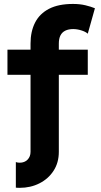

<svg xmlns="http://www.w3.org/2000/svg" viewBox="-20 -755 500 955"><path d="M58.8 51.1V178.4Q63.6 178.9 68.4 179.1Q73.1 179.3 77.9 179.3Q131.9 179.3 176.2 156.9Q220.4 134.6 246.5 94.3Q272.6 54 272.6 0H131.9Q131.9 23.9 117.1 39.1Q102.3 54.3 77.9 54.3Q67.1 54.3 58.8 51.1ZM416.6 -587.4 452.1 -713.9Q433.1 -721.9 405.5 -728.6Q377.9 -735.4 343.1 -735.4Q270.8 -735.4 224.1 -711.3Q177.3 -687.2 154.6 -642.9Q131.9 -598.6 131.9 -538.1V-507.8H17.1V-382.8H131.9V0H272.6V-382.8H416.6V-507.8H272.6V-538.1Q272.6 -562.7 280.7 -578.8Q288.9 -594.9 305 -602.6Q321.1 -610.4 344.2 -610.4Q363.7 -610.4 384.8 -603.8Q405.9 -597.2 416.6 -587.4Z"/></svg>

Font: Giphurs SC
Style: Regular
Weight: 400
Version: Version 0.920